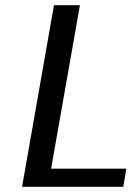

<svg xmlns="http://www.w3.org/2000/svg" viewBox="-20 -720 530 740"><path d="M65 0 188 -700H288L177 -70H467L455 0Z"/></svg>

Font: Scada
Style: Italic
Weight: 400
Italic angle: -10°
Designer: Jovanny Lemonad
Foundry: Jovanny Lemonad
Version: Version 4.100;PS 004.100;hotconv 1.0.88;makeotf.lib2.5.64775